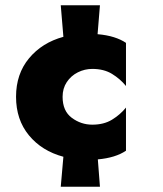

<svg xmlns="http://www.w3.org/2000/svg" viewBox="-20 -598 620 730"><path d="M218 -230Q218 -176 253 -150Q288 -124 331 -124Q375 -124 406 -143Q437 -162 459 -189V-25Q419 2 352 8L360 112H211L221 -2Q139 -24 90 -83.5Q41 -143 41 -230Q41 -317 90.5 -376.5Q140 -436 221 -458L211 -578H360L351 -468Q386 -465 413 -456.5Q440 -448 459 -435V-271Q437 -298 406 -317Q375 -336 331 -336Q302 -336 276 -323Q250 -310 234 -286Q218 -262 218 -230Z"/></svg>

Font: Jost* Heavy
Style: Regular
Weight: 800
Version: Version 3.7